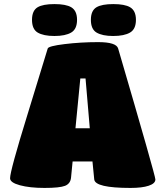

<svg xmlns="http://www.w3.org/2000/svg" viewBox="-20 -925 788 949"><path d="M166 -764.2Q138.2 -780.8 138.2 -827.1Q138.2 -872.6 166 -889.2Q192.4 -904.8 249 -904.8Q305.7 -904.8 332 -889.2Q360.8 -872.1 360.8 -827.1Q360.8 -781.2 332 -764.2Q303.2 -747.1 249 -747.1Q194.8 -747.1 166 -764.2ZM539.1 -747.1Q485.8 -747.1 457 -764.2Q429.2 -780.8 429.2 -827.1Q429.2 -872.6 457 -889.2Q483.4 -904.8 540 -904.8Q596.7 -904.8 623 -889.2Q651.9 -872.1 651.9 -827.1Q651.9 -781.2 623 -764.2Q594.2 -747.1 539.1 -747.1ZM29.8 -43.9Q29.8 -80.6 116.2 -359.9L215.8 -685.1Q219.2 -697.3 299.1 -707Q378.9 -716.8 464.8 -716.8Q555.2 -716.8 564 -685.1Q748 -56.6 748 -38.1Q748 -18.1 715.3 -7.1Q682.6 3.9 625 3.9Q450.2 3.9 445.8 -38.1L437 -127H338.9L331.1 -46.9Q328.1 -17.1 301.5 -6.6Q274.9 3.9 200.2 3.9Q127 3.9 78.4 -9.3Q29.8 -22.5 29.8 -43.9ZM353 -291H423.8L402.8 -537.1H377Z"/></svg>

Font: GGS TheRock Black
Style: Regular
Weight: 900
Designer: Rodrigo Fuenzalida (2012); Goodgame Studios (2014)
Foundry: Rodrigo Fuenzalida,2012;  GGS,2014
Version: Version 1.002 | FøM Mod